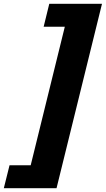

<svg xmlns="http://www.w3.org/2000/svg" viewBox="-32 -799 561 1019"><path d="M-11.7 199.7 18.6 78.1H130.9L312 -657.2H199.7L229.5 -778.8H509.3L268.1 199.7Z"/></svg>

Font: Lesson One Extra
Style: Italic
Weight: 800
Italic angle: -14°
Designer: But Ko, Victor Gaultney, Annie Olsen, Julie Remington, Don Collingsworth, Eric Hays, Becca Hirsbrunner
Version: Version 1.100